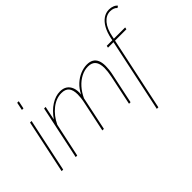

<svg xmlns="http://www.w3.org/2000/svg" viewBox="-153 -1142 1757 1757"><g transform="rotate(-45 726.0 -263.5)"><path d="M127 -519H147L37 0H17ZM172 -730H192L176 -653H156Z M309 -519H329L301 -385Q348 -453 406 -490Q464 -527 522 -527Q563 -527 590.5 -508.5Q618 -490 631 -455Q644 -420 639 -370Q664 -421 702 -456Q740 -491 784 -509Q828 -527 870 -527Q908 -527 933 -512.5Q958 -498 970.5 -469Q983 -440 983 -396Q983 -374 980 -347Q977 -320 970 -289L909 0H889L950 -289Q962 -348 962 -390Q962 -449 938 -478Q914 -507 864 -507Q819 -507 775 -484.5Q731 -462 694.5 -421.5Q658 -381 633 -327L564 0H544L605 -289Q612 -320 615 -346Q618 -372 618 -393Q618 -451 594.5 -479Q571 -507 521 -507Q452 -507 389.5 -457.5Q327 -408 289 -328L219 0H199Z M1187 -499H1116L1120 -519H1192L1196 -540Q1209 -603 1234 -648Q1259 -693 1293.5 -716.5Q1328 -740 1369 -740Q1396 -740 1419 -730.5Q1442 -721 1452 -706L1434 -694Q1425 -706 1406.5 -713.5Q1388 -721 1366 -721Q1312 -721 1272.5 -674.5Q1233 -628 1216 -540L1212 -519H1358L1354 -499H1207L1056 213H1036Z"/></g></svg>

Font: Raleway Thin
Style: Italic
Weight: 100
Italic angle: -12°
Designer: Matt McInerney, Pablo Impallari, Rodrigo Fuenzalida
Foundry: Matt McInerney, Pablo Impallari, Rodrigo Fuenzalida
Version: Version 4.026